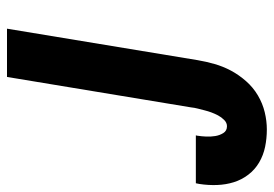

<svg xmlns="http://www.w3.org/2000/svg" viewBox="-137 -646 783 549"><g transform="rotate(90 254.5 -371.5)"><path d="M62 0 152 -545Q156 -569 163 -593.5Q170 -618 182 -640.5Q194 -663 212 -683.5Q230 -704 253 -717.5Q276 -731 301 -737Q326 -743 350 -743Q376 -743 400 -738Q424 -733 444.5 -721Q465 -709 479.5 -690Q494 -671 501 -648.5Q508 -626 509 -601Q510 -576 506 -550L504 -540H367L368 -544Q370 -557 370.5 -570Q371 -583 369 -595.5Q367 -608 360.5 -618.5Q354 -629 341 -629Q331 -629 323 -621Q315 -613 310 -603.5Q305 -594 301.5 -584.5Q298 -575 295.5 -565Q293 -555 290.5 -545.5Q288 -536 287 -526L200 0Z"/></g></svg>

Font: Iosevka Term Curly Hv Obl
Style: Regular
Weight: 900
Italic angle: -9°
Designer: Belleve Invis
Foundry: Belleve Invis
Version: Version 32.3.0